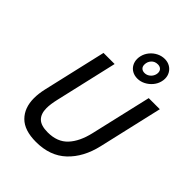

<svg xmlns="http://www.w3.org/2000/svg" viewBox="-262 -1070 1213 1213"><g transform="rotate(45 344.0 -463.5)"><path d="M76.7 -177.7Q76.7 -217.3 87.4 -264.6L185.5 -689.9H284.7L189 -274.4Q177.2 -223.6 177.2 -189Q177.2 -138.2 203.9 -111.8Q230.5 -85.4 291 -85.4Q377 -85.4 425.3 -137.2Q473.6 -189 495.1 -282.7L589.4 -689.9H688.5L589.8 -261.2Q561 -136.2 483.9 -63.2Q406.7 9.8 281.2 9.8Q177.2 9.8 127 -40.8Q76.7 -91.3 76.7 -177.7ZM362.3 -813.5Q362.3 -827.6 365.7 -840.8Q372.1 -867.2 390.1 -889.4Q408.2 -911.6 433.6 -924.3Q459 -937 486.3 -937Q512.2 -937 532.5 -925.5Q552.7 -914.1 564.2 -894Q575.7 -874 575.7 -849.6Q575.7 -836.4 572.3 -823.2Q565.9 -796.4 547.4 -774.2Q528.8 -752 503.4 -739Q478 -726.1 451.2 -726.1Q424.8 -726.1 404.5 -737.5Q384.3 -749 373.3 -769Q362.3 -789.1 362.3 -813.5ZM518.6 -844.7Q518.6 -862.3 507.8 -872.1Q497.1 -881.8 479.5 -881.8Q452.6 -881.8 436.3 -863.8Q419.9 -845.7 419.9 -820.3Q419.9 -802.7 430.2 -793Q440.4 -783.2 458 -783.2Q474.6 -783.2 488.5 -792Q502.4 -800.8 510.5 -815.2Q518.6 -829.6 518.6 -844.7Z"/></g></svg>

Font: Acari Sans Medium
Style: Italic
Weight: 500
Italic angle: -13°
Designer: Alfredo Marco Pradil and Stefan Peev
Foundry: Hanken Design Co.
Version: Version 1.045